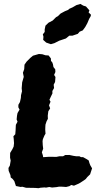

<svg xmlns="http://www.w3.org/2000/svg" viewBox="-20 -954 529 988"><path d="M202 -145.2 232 -147.2 251 -147 270.6 -146.8 286.4 -150 304.4 -149.8 315.8 -156.4 337 -156.6 357.2 -152.2 371.2 -150 388.8 -149.8 396.8 -145.4H407.4L424.4 -136L436.4 -128.4L440.4 -114.4L444.8 -103.2L453.8 -87.8L443.6 -56.8L429.4 -43.2L421.6 -33.2L412.6 -26.4L392.4 -13.2L384.4 -8.8L360.4 1.6L346.8 -2.2L336.8 4L320.2 8.2L301.6 6.8L284.2 6.4L271.4 8.8L247.8 11L233.6 8.2L217 11.4L208.6 10.4L187.4 12.2L178 14.4L160.6 13L147.6 12.8L113.8 12.2L95.4 7L85.6 8L62 3.2L57.8 -9.4L53.8 -21.8L44.8 -33.4L35.2 -40.8L33.6 -53.2L24.6 -75L23.6 -89.8L30.6 -101.6L35 -127.6L31.8 -142.6L32.2 -167L43.4 -185.6L50.2 -199.6L52.2 -217L50.6 -239.4L49 -252.8L58.6 -263L60.2 -282.2L60.8 -296.6L61.6 -311.6L70.2 -327.8L65.6 -339.4L67.6 -359.2L70.2 -372.4L80.6 -390L74.4 -401.8L74.6 -414.8L82.6 -428.8L87.4 -450L88.2 -464.2L93.2 -484.2L91.6 -499.8L93 -516.8L94 -530.2L97.6 -542.6L102.2 -558.4L98 -579.6L104.6 -598.2L106 -621.2L116.8 -636.8L136.2 -656.2L149.6 -667.4L180.2 -676.2L198 -674.8L213.8 -669.6L230 -668.6L241.8 -653.6L242.4 -640.6L248.8 -633.4L252.4 -623.6L255 -609L264.2 -597.4L265 -583.4L258.4 -568.4L265.4 -557.8L263.4 -532.2L256.2 -518.2L258.2 -501L249.4 -485.6L249.8 -473.2L240.8 -454.8L234.4 -440.4L240 -430.6L232.2 -412L238 -396.2L228.6 -381.4L225.8 -358.8L226.4 -342.4L219.8 -330.2L214 -312.8L213.2 -299.8L212.8 -286L214.2 -266L208.4 -256.2L200.6 -237.6L199 -227.8L200 -207L202.2 -188.8L195.4 -170.4L200.6 -154.4ZM241.8 -726.6 217.8 -734.8 202.2 -748.8 203.6 -765.2 200.4 -777.2 210 -789.6V-802.8L214 -822L229.8 -837.2L251.2 -848.4L268.4 -865.6L277.6 -870.6L291.8 -884.4L314.2 -896.4L330.6 -903L336.4 -908.6L353.8 -916.4L373.4 -927.8L393.8 -933.8L408.2 -925.2L422.4 -920.8L440 -900.8L436 -890L448.4 -877.8L445.8 -868.8L439 -857.4L429.4 -834.6L418.6 -815L405.8 -797.6L389.8 -791L380.2 -779.8L353.2 -770.6L336.6 -770.4L319 -756L285 -744.6L260 -732Z"/></svg>

Font: Winky Rough
Style: Italic
Weight: 400
Italic angle: -8.97852°
Designer: Simon Atzbach
Foundry: typofactur
Version: Version 1.206